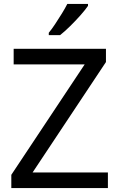

<svg xmlns="http://www.w3.org/2000/svg" viewBox="-20 -964 612 984"><path d="M533 0H38V-68L414 -634H50V-714H523V-646L147 -80H533ZM431 -944V-934Q419 -916 394 -887.5Q369 -859 340 -830.5Q311 -802 288 -784H230V-796Q245 -814 262.5 -840.5Q280 -867 297 -894.5Q314 -922 325 -944Z"/></svg>

Font: Noto IKEA Arabic
Style: Regular
Weight: 400
Designer: Monotype Design Team
Foundry: Monotype Imaging Inc.
Version: Version 1.200